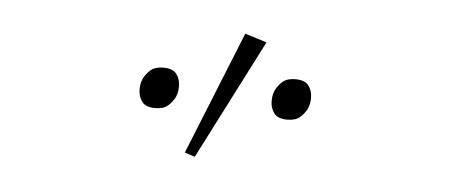

<svg xmlns="http://www.w3.org/2000/svg" viewBox="-29 -804 657 281"><g transform="rotate(5 300.0 -664.0)"><path d="M200 -637Q186 -637 180.5 -644.5Q175 -652 175 -662Q175 -666 175.5 -669.5Q176 -673 178 -678Q182 -686 188.5 -691.5Q195 -697 207 -697Q221 -697 226.5 -689.5Q232 -682 232 -672Q232 -668 231.5 -664.5Q231 -661 229 -656Q225 -648 218.5 -642.5Q212 -637 200 -637ZM394 -637Q380 -637 374.5 -644.5Q369 -652 369 -662Q369 -666 369.5 -669.5Q370 -673 372 -678Q376 -686 382.5 -691.5Q389 -697 401 -697Q415 -697 420.5 -689.5Q426 -682 426 -672Q426 -668 425.5 -664.5Q425 -661 423 -656Q419 -648 412.5 -642.5Q406 -637 394 -637ZM322 -757 354 -747 264 -571 249 -576Z"/></g></svg>

Font: IBM Plex Serif ExtLt
Style: Italic
Weight: 200
Italic angle: -14°
Designer: Mike Abbink, Paul van der Laan, Pieter van Rosmalen
Foundry: Bold Monday
Version: Version 3.001